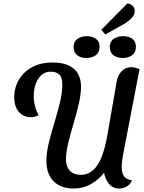

<svg xmlns="http://www.w3.org/2000/svg" viewBox="-20 -1067 834 1109"><path d="M407 22Q331 22 289.5 -20Q248 -62 248 -139Q248 -185 262 -242Q276 -299 294.5 -359.5Q313 -420 326.5 -476.5Q340 -533 340 -578Q340 -620 322.5 -636.5Q305 -653 273 -653Q229 -653 202 -613Q175 -573 175 -510Q175 -482 182 -455Q189 -428 203 -402Q193 -396 182 -393Q171 -390 159 -390Q130 -390 107.5 -404.5Q85 -419 73.5 -445Q62 -471 62 -506Q62 -543 75.5 -578.5Q89 -614 117 -643Q145 -672 186.5 -689Q228 -706 284 -706Q343 -706 379 -688Q415 -670 431.5 -639Q448 -608 448 -568Q448 -523 435 -467Q422 -411 404.5 -352.5Q387 -294 374 -240Q361 -186 361 -145Q361 -105 383.5 -81Q406 -57 446 -57Q486 -57 515.5 -82Q545 -107 565.5 -157Q586 -207 600 -285L653 -591Q660 -633 683 -656Q706 -679 738 -679Q749 -679 761 -676Q773 -673 786 -668L695 -195Q688 -159 685.5 -138.5Q683 -118 683 -103Q683 -66 697.5 -47.5Q712 -29 742 -26Q734 -3 713 9.5Q692 22 670 22Q632 22 610 -4.5Q588 -31 581 -69Q549 -28 504 -3Q459 22 407 22ZM588 -868 565 -895 716 -1047Q735 -1045 746.5 -1033Q758 -1021 758 -1004Q759 -986 746.5 -970Q734 -954 715 -940.5Q696 -927 678 -918ZM478 -732Q447 -732 426 -748Q405 -764 405 -795Q405 -827 427.5 -842.5Q450 -858 481 -858Q514 -858 534.5 -842.5Q555 -827 555 -797Q555 -764 533 -748Q511 -732 478 -732ZM689 -732Q657 -732 635.5 -748Q614 -764 614 -795Q614 -827 636.5 -842.5Q659 -858 692 -858Q724 -858 744.5 -842.5Q765 -827 765 -797Q765 -764 743 -748Q721 -732 689 -732Z"/></svg>

Font: Sansita Swashed Light
Style: Regular
Weight: 400
Version: Version 1.003